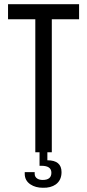

<svg xmlns="http://www.w3.org/2000/svg" viewBox="-20 -720 412 908"><path d="M204 0V38Q271 38 271 94Q271 132 244 152Q220 169 183 168Q148 168 124 152Q97 134 97 102V94H144V102Q144 117 157 125Q167 131 182 131Q223 131 223 97Q223 64 176 64H167V0H147V-629H18V-700H354V-629H225V0Z"/></svg>

Font: Adderley Regular
Style: Regular
Weight: 400
Designer: gorohovskiy
Version: Version 1.003 November 13, 2017